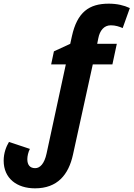

<svg xmlns="http://www.w3.org/2000/svg" viewBox="-106 -785 728 1047"><path d="M85 242C207 242 268 168 292 58L400 -434H507L531 -546H424L430 -576C438 -618 461 -647 498 -647C524 -647 544 -640 563 -632L602 -741C570 -756 532 -765 487 -765C380 -765 315 -719 286 -587L277 -546L188 -505L173 -434H253L148 52C136 108 112 132 86 132C57 132 43 114 43 83C43 67 48 44 57 27L-57 -11C-72 14 -86 49 -86 91C-86 188 -14 242 85 242Z"/></svg>

Font: Noto Sans
Style: Bold Italic
Weight: 700
Italic angle: -12°
Designer: Monotype Design Team
Foundry: Monotype Imaging Inc.
Version: Version 2.013